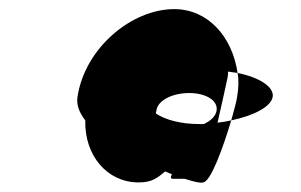

<svg xmlns="http://www.w3.org/2000/svg" viewBox="-20 -708 660 421"><path d="M150 -496C147 -478 154 -461 167 -444C165 -367 215 -308 284 -308C314 -308 325 -318 342 -332C348 -330 351 -328 357 -326C354 -321 354 -316 358 -316H385C406 -309 421 -306 425 -308C442 -308 470 -387 487 -444C478 -442 467 -440 457 -439C468 -487 478 -533 479 -538C480 -543 480 -547 480 -551C488 -550 494 -549 501 -548C489 -629 435 -688 362 -688C268 -688 166 -602 150 -496ZM323 -466C326 -488 358 -504 395 -504C431 -504 458 -488 455 -466C453 -453 442 -443 427 -436H417C377 -436 343 -445 322 -459C321 -461 323 -464 323 -466ZM501 -548C504 -532 503 -514 500 -496C499 -488 494 -468 487 -444C539 -455 575 -475 578 -496C581 -517 550 -538 501 -548Z"/></svg>

Font: Ampere
Style: SCCndIta
Weight: 400
Version: Version 1